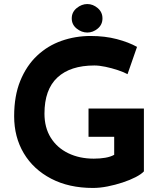

<svg xmlns="http://www.w3.org/2000/svg" viewBox="-20 -922 802 950"><path d="M692 -74Q679 -60 651 -45.5Q623 -31 586.5 -19Q550 -7 512 0.5Q474 8 440 8Q321 8 233 -38Q145 -84 97.5 -164Q50 -244 50 -347Q50 -448 80.5 -522.5Q111 -597 163.5 -646.5Q216 -696 284.5 -720Q353 -744 428 -744Q499 -744 558 -728.5Q617 -713 658 -690L611 -555Q593 -565 563 -575Q533 -585 502 -591.5Q471 -598 447 -598Q328 -598 264 -538.5Q200 -479 200 -360Q200 -291 231 -241Q262 -191 317.5 -164Q373 -137 444 -137Q475 -137 501 -141.5Q527 -146 545 -156V-245H418V-385H692ZM335 -831Q335 -862 359.5 -882Q384 -902 412 -902Q440 -902 463.5 -882Q487 -862 487 -831Q487 -800 463.5 -780.5Q440 -761 412 -761Q384 -761 359.5 -780.5Q335 -800 335 -831Z"/></svg>

Font: Reem Kufi
Style: Bold
Weight: 700
Designer: Khaled Hosny
Version: Version 1.001